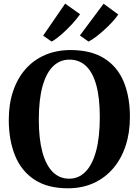

<svg xmlns="http://www.w3.org/2000/svg" viewBox="-20 -1029 766 1061"><path d="M358 11.5Q244 12 171 -35.8Q98 -83.5 63.2 -169.2Q28.5 -255 28.5 -367Q28.5 -454.5 52.5 -525.5Q76.5 -596.5 121.2 -647.2Q166 -698 229.2 -725.2Q292.5 -752.5 371 -752.5Q484 -752 556.5 -706.2Q629 -660.5 663.5 -577.5Q698 -494.5 698 -383Q698 -295.5 674.2 -223.5Q650.5 -151.5 605.8 -99Q561 -46.5 498.5 -17.8Q436 11 358 11.5ZM362.5 -41.5Q414.5 -41.5 452.5 -80Q490.5 -118.5 511 -194.5Q531.5 -270.5 531.5 -382.5Q531.5 -487.5 512.2 -558Q493 -628.5 455.5 -664Q418 -699.5 364 -699.5Q311.5 -699.5 273.8 -663.2Q236 -627 215.2 -553.2Q194.5 -479.5 194.5 -367.5Q194.5 -262 214 -189.5Q233.5 -117 271 -79.2Q308.5 -41.5 362.5 -41.5ZM469 -799.5 421.5 -833 552.5 -1008.5 633.5 -949Q621.5 -930.5 601.5 -908.8Q581.5 -887 558 -865.5Q534.5 -844 511.5 -826.5Q488.5 -809 470 -799.5ZM265 -799.5 218.5 -832 340 -1009 422.5 -950.5Q406 -926.5 378.5 -896.2Q351 -866 321 -839.8Q291 -813.5 266 -799.5Z"/></svg>

Font: Merriweather 48pt
Style: Bold
Weight: 700
Version: Version 2.100